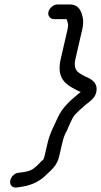

<svg xmlns="http://www.w3.org/2000/svg" viewBox="-20 -692 454 862"><path d="M197.4 -638.5C193.3 -620.9 205.5 -606 222.9 -606H278.9C281.9 -599.2 284.9 -588.1 286.1 -581C285.1 -576.7 284.5 -565.2 283.5 -561L252.8 -428C236.5 -357.4 259.9 -323.4 301.3 -300L317.2 -291C325.8 -286.1 332.9 -283.2 342.4 -279L323.9 -264C291.8 -237.8 258 -205.7 239.5 -164.5C222.3 -126.1 203.8 -94.6 193.1 -48L179.7 10C178.8 14 177.7 17.3 176.4 20C175.4 24.4 170 28.4 165.6 32C156.7 41.1 146 53.2 134.9 61C116.8 78 88.4 80.6 60.6 84C32.5 88.2 14.4 126.2 32.9 143.5C45 154.9 61.3 148.1 80.3 146C127.7 138.4 163.1 118.9 192.7 88C215.6 67 237 47.6 245.7 10L259.1 -48C264 -69.3 270.3 -89.2 280.2 -105C290.3 -127.3 301.1 -157.9 315.6 -176C326.4 -188 347.2 -207.3 359.7 -217.5L383.7 -237C399.2 -249 408.6 -262.3 411.9 -277C422.1 -320.8 389.3 -337.9 359.8 -350L343.9 -359C320.7 -372.1 309.8 -388.8 318.8 -428L349.5 -561C353.1 -576.4 354.2 -593.7 352.7 -605C348 -637.4 336.1 -672 293.1 -672H238.1C220.7 -672 201.5 -656.1 197.4 -638.5Z"/></svg>

Font: HoneyBee
Style: RegIt
Weight: 400
Foundry: Cannot Into Space Fonts
Version: Version 0.89